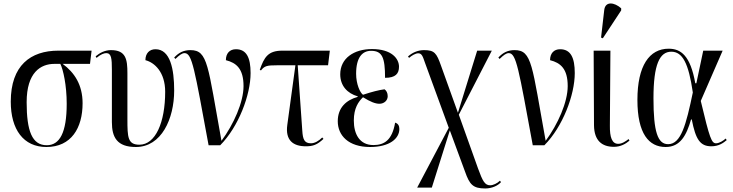

<svg xmlns="http://www.w3.org/2000/svg" viewBox="-20 -823 4152 1088"><path d="M243 10C384 10 448 -98 448 -238C448 -342 402 -412 335 -461H490L499 -536H311C153 -536 41 -452 41 -247C41 -89 113 10 243 10ZM245 0C162 0 131 -80 131 -244C131 -413 211 -461 288 -461H322C338 -429 358 -340 358 -235C358 -71 318 0 245 0Z M750 10C895 10 967 -150 967 -310C967 -431 945 -544 861 -544C827 -544 804 -521 804 -482C855 -469 916 -415 916 -303C916 -129 861 -3 770 -3C704 -3 702 -45 702 -147V-408C702 -486 694 -539 609 -539C575 -539 546 -524 522 -504L527 -495C550 -515 570 -522 582 -522C611 -522 614 -492 614 -427V-131C614 -45 643 10 750 10Z M1162 0H1228C1332 -105 1400 -285 1400 -409C1400 -496 1377 -544 1317 -544C1282 -544 1260 -521 1260 -482C1319 -467 1360 -434 1360 -335C1360 -244 1304 -118 1235 -25C1157 -453 1159 -539 1059 -539C1022 -539 994 -526 967 -497L974 -489C998 -512 1012 -522 1026 -522C1069 -522 1082 -433 1162 0Z M1713 6C1753 6 1777 -2 1813 -36L1806 -44C1787 -25 1764 -11 1742 -11C1705 -11 1696 -33 1693 -82L1667 -453H1839L1849 -536H1580C1499 -536 1477 -499 1452 -427L1459 -424C1479 -450 1494 -453 1549 -453H1654L1608 -115C1596 -28 1641 6 1713 6Z M2077 10C2188 10 2243 -38 2243 -92C2243 -110 2236 -123 2219 -128C2202 -27 2156 -1 2096 -1C2017 -1 1985 -64 1985 -140C1985 -210 2011 -247 2037 -272C2079 -246 2107 -235 2130 -235C2156 -235 2177 -253 2177 -278C2177 -297 2169 -310 2159 -317C2128 -313 2088 -303 2037 -286C2020 -298 1998 -347 1998 -405C1998 -499 2034 -535 2083 -535C2146 -535 2162 -497 2162 -382C2222 -382 2241 -406 2241 -445C2241 -491 2199 -545 2088 -545C1986 -545 1908 -493 1908 -402C1908 -337 1948 -294 2007 -277V-274C1942 -256 1894 -213 1894 -136C1894 -55 1955 10 2077 10Z M2730 245C2766 245 2801 230 2819 209L2813 201C2798 216 2774 227 2758 227C2727 227 2715 203 2689 132L2580 -173L2767 -536H2684L2575 -184L2479 -451C2454 -522 2442 -539 2383 -539C2352 -539 2320 -528 2292 -503L2298 -495C2313 -508 2334 -521 2350 -521C2371 -521 2376 -502 2388 -468L2523 -99L2344 240H2427L2529 -84L2615 149C2641 223 2660 245 2730 245Z M2999 0H3065C3169 -105 3237 -285 3237 -409C3237 -496 3214 -544 3154 -544C3119 -544 3097 -521 3097 -482C3156 -467 3197 -434 3197 -335C3197 -244 3141 -118 3072 -25C2994 -453 2996 -539 2896 -539C2859 -539 2831 -526 2804 -497L2811 -489C2835 -512 2849 -522 2863 -522C2906 -522 2919 -433 2999 0Z M3396 -606 3500 -764V-776C3462 -810 3410 -818 3404 -766L3386 -610ZM3459 9C3497 9 3526 -8 3547 -26L3542 -35C3525 -22 3505 -8 3483 -8C3448 -8 3435 -45 3436 -112L3439 -536H3344L3346 -113C3347 -25 3392 9 3459 9Z M3752 10C3835 10 3870 -56 3896 -146H3900C3922 -32 3948 6 4011 6C4053 6 4079 -13 4098 -29L4092 -38C4081 -27 4056 -11 4038 -11C4012 -11 4002 -37 3951 -251L4075 -536H3965L3926 -351H3920C3892 -509 3838 -547 3769 -547C3660 -547 3592 -451 3592 -257C3592 -65 3657 10 3752 10ZM3766 -6C3707 -6 3683 -76 3683 -266C3683 -458 3718 -530 3784 -530C3848 -530 3882 -464 3906 -299C3868 -116 3839 -6 3766 -6Z"/></svg>

Font: Noto Serif Display Condensed
Style: Regular
Weight: 400
Width: 3
Designer: Monotype Design Team
Foundry: Monotype Imaging Inc.
Version: Version 2.009